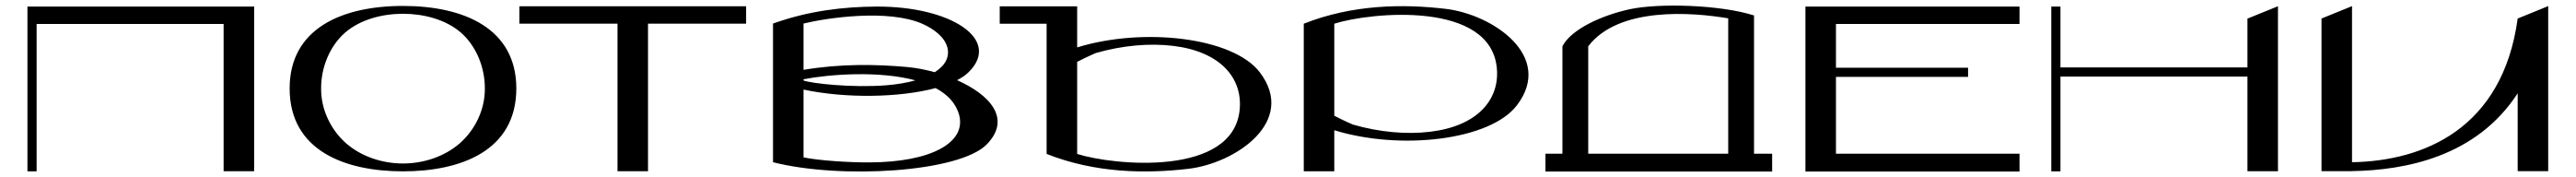

<svg xmlns="http://www.w3.org/2000/svg" viewBox="-20 -618 9293 638"><path d="M894.1 -594.3H79V-0.4H112.1V-531.6H786.8V-0.8H896.9V-595.5Z M1434 -596.6C1434 -596.6 1434 -596.6 1434 -596.6C1433.9 -596.6 1433.9 -596.6 1433.9 -596.6C1213.3 -596.6 1025 -515 1025 -299.2C1025 -74.5 1225.3 -0.4 1433.9 -0.4C1433.9 -0.4 1433.9 -0.4 1434 -0.4C1434 -0.4 1434 -0.4 1434 -0.4C1642.6 -0.4 1842.9 -74.5 1842.9 -299.2C1842.9 -515 1654.7 -596.6 1434 -596.6ZM1639.3 -101.8C1583.4 -53.1 1507.6 -28.7 1434 -28.7C1360.3 -28.7 1284.4 -53 1228.5 -101.7C1173.2 -150.4 1138 -223.6 1138.6 -298.5C1138 -373.4 1168.9 -450.9 1224.2 -499.6C1280.1 -548.4 1360.3 -568.3 1434 -568.4C1507.6 -568.3 1587.9 -548.5 1643.8 -499.8C1699.1 -451 1729.9 -373.4 1729.3 -298.5C1729.9 -223.6 1694.6 -150.5 1639.3 -101.8Z M2671.9 -595.5H1854V-532.7H2207.9V-0.8H2318V-532.7H2671.9Z M3433.1 -329C3449.8 -337.5 3463.8 -347 3474.4 -357.5C3595.3 -475.7 3410.6 -595.8 3141.7 -594.3C3024.1 -593.7 2897.6 -579.2 2769 -533.1V-33.3C3013.6 28.7 3442.6 3.3 3540.8 -98.1C3631.5 -191.9 3548.7 -277.8 3433.1 -329ZM3308.2 -532.1C3349.6 -513.9 3388.2 -484.1 3397.9 -447.8C3407.3 -412.8 3390.5 -381.7 3352.5 -357.7C3319.3 -367 3285.9 -373.3 3255.3 -376.2C3140.1 -386.8 3010.5 -388.5 2879.1 -366.2V-533.1C2960.9 -553.2 3183.8 -586.7 3308.2 -532.1ZM2879.1 -332.4C2975.8 -350.7 3152.3 -363.5 3282.7 -328.4C3252.6 -319.9 3217.4 -313.8 3177.7 -310.6C3053.2 -300.7 2906.6 -317.6 2879.1 -327.9ZM3116.2 -32.6C3042.7 -32.3 2935.3 -39.2 2879.1 -50.7V-295.1C3031.9 -262.6 3225.9 -266 3355.6 -300.5C3397.6 -278.2 3428.4 -247.1 3440.3 -204.6C3467.9 -105.3 3341.9 -33.3 3116.2 -32.6Z M4525.3 -357.4C4428.6 -483.9 4104.3 -520.5 3866.4 -447.1V-595.2L3587 -595.2V-532.5H3756.2V-63.1C3932.3 6.2 4113.3 8.5 4268.1 -9.6C4438 -29.6 4660.7 -180.1 4525.3 -357.4ZM4453.1 -226.9C4434 21.6 3996.5 -21.8 3866.4 -63.1V-395C3903.3 -414.2 3934.3 -427 3933.5 -426.8C4030.6 -454.7 4127.7 -462.7 4211.5 -452.8C4382 -432.6 4461.7 -338.4 4453.1 -226.9Z M5195.9 -586.1C5041.1 -604.3 4860.1 -602 4684 -532.6V-0.6H4794.1V-148.6C5032.1 -75.2 5356.3 -111.9 5453 -238.4C5588.4 -415.6 5365.8 -566.2 5195.9 -586.1ZM5139.2 -143C5055.5 -133 4958.3 -141 4861.2 -169C4862.1 -168.8 4831.1 -181.5 4794.1 -200.8V-532.6C4924.3 -573.9 5361.7 -617.4 5380.9 -368.9C5389.5 -257.4 5309.8 -163.2 5139.2 -143Z M6308.5 -64V-562.3C6184.9 -601.6 5962.9 -607.1 5859.4 -584.6C5760.6 -563 5649.5 -513.5 5617.2 -451.2V-64H5556V0.3H6373.9V-64ZM5710.3 -451.2C5820.2 -594.8 6084.9 -574 6215.4 -551.9V-64H5710.3Z M7266.4 -531.6V-594.3H6494V0.3H7266.4V-64H6604.1V-340.8H7080.8V-373.9H6604.1V-531.6Z M8088.8 -550.9V-375H7414.1V-594.3H7381V-0.4H7414.1V-341.9H8088.8V-0.8H8198.9V-595.5Z M9173.9 -596 9063.8 -551.2C9009.4 -154 8724.9 -37.7 8466.1 -33.3V-595.9L8356 -551.2V-1H8466.1V-1.2C8657.8 -4.5 8914.4 -52.2 9063.8 -281.7V-1H9173.9V-595.9L9173.9 -595.9C9173.9 -595.9 9173.9 -596 9173.9 -596Z"/></svg>

Font: Novoposelensky
Style: Regular
Weight: 400
Designer: Sasha Pavljenko
Version: Version 1.002;Fontself Maker 3.5.4